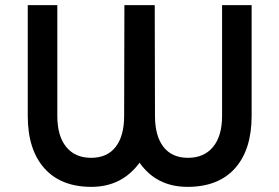

<svg xmlns="http://www.w3.org/2000/svg" viewBox="-20 -719 1087 747"><path d="M844 -699H959V-268Q959 -137 894.5 -64.5Q830 8 709.5 8Q589 8 523 -86Q454 8 335.5 8Q217 8 152.5 -64.5Q88 -137 88 -268V-699H203V-268Q203 -190 237.5 -147.5Q272 -105 334.5 -105Q397 -105 430 -147.5Q463 -190 463 -268L464 -699H582L583 -268Q583 -190 616 -147.5Q649 -105 711.5 -105Q774 -105 809 -147.5Q844 -190 844 -268Z"/></svg>

Font: Montserrat Alternates
Style: Regular
Weight: 400
Designer: Julieta Ulanovsky
Foundry: Julieta Ulanovsky
Version: Version 2.001